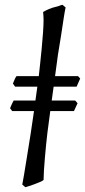

<svg xmlns="http://www.w3.org/2000/svg" viewBox="-20 -762 355 802"><path d="M162 -10C162 -49 171 -148 178 -207L190 -298H289L304 -331L294 -342H196L204 -400H300L315 -434L306 -444H210L222 -533L235 -613C246 -684 247 -696 254 -731L241 -742C236 -741 230 -739 223 -736L200 -730C192 -727 179 -723 160 -712C161 -703 162 -692 162 -678C162 -622 148 -498 142 -444H49C43 -436 42 -432 34 -413L43 -400H136L128 -342H37C34 -337 32 -332 29 -326L22 -310L31 -298H122L108 -203C101 -161 78 -12 73 9L86 20C94 18 150 0 162 -10Z"/></svg>

Font: Temporarium
Style: Italic
Weight: 400
Italic angle: -7°
Version: Version 1.1